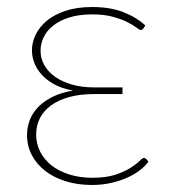

<svg xmlns="http://www.w3.org/2000/svg" viewBox="-20 -521 486 547"><path d="M403 -60.5Q394 -48 378.5 -36Q363 -24 342.2 -14.8Q321.5 -5.5 296.2 0.2Q271 6 242 6Q201.5 6 167.5 -4.5Q133.5 -15 109 -34Q84.5 -53 70.8 -79Q57 -105 57 -136Q57 -159 65 -179.5Q73 -200 89.5 -216.8Q106 -233.5 130.5 -245.5Q155 -257.5 188 -263Q155.5 -269 133.2 -281.5Q111 -294 97.2 -310Q83.5 -326 77.2 -343.5Q71 -361 71 -377.5Q71 -400 81.5 -422Q92 -444 113.2 -461.8Q134.5 -479.5 166.8 -490.2Q199 -501 242.5 -501Q294 -501 331.2 -486.5Q368.5 -472 394 -448.5L388 -439.5Q385 -435.5 381 -435.5Q377.5 -435.5 368.5 -442.5Q359.5 -449.5 343.2 -457.8Q327 -466 302.2 -473Q277.5 -480 243 -480Q205 -480 177.2 -471.2Q149.5 -462.5 131.2 -447.8Q113 -433 104.2 -414.5Q95.5 -396 95.5 -376.5Q95.5 -354.5 106.2 -335.5Q117 -316.5 137 -302.2Q157 -288 185.2 -280Q213.5 -272 248 -272H329V-253H248Q208 -253 177.2 -244.5Q146.5 -236 125.5 -220.8Q104.5 -205.5 93.8 -184.5Q83 -163.5 83 -138Q83 -111 94.8 -88.2Q106.5 -65.5 127.5 -49.2Q148.5 -33 178 -23.8Q207.5 -14.5 243 -14.5Q282 -14.5 308.5 -23.2Q335 -32 351.8 -42.8Q368.5 -53.5 377.2 -62.2Q386 -71 390 -71Q394 -71 396.5 -68Z"/></svg>

Font: Lato 2
Style: Regular
Weight: 200
Designer: Lukasz Dziedzic with Adam Twardoch and Botio Nikoltchev
Foundry: tyPoland Lukasz Dziedzic
Version: Version 2.015; 2015-08-06; http://www.latofonts.com/